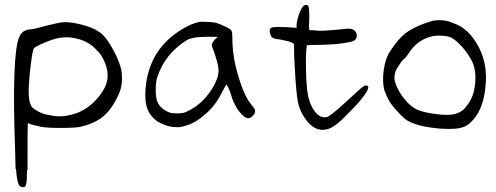

<svg xmlns="http://www.w3.org/2000/svg" viewBox="-20 -536 2068 800"><path d="M300.8 -375Q266.6 -383.8 232.4 -378.9Q208 -376 167 -358.9Q126 -341.8 121.1 -334Q116.2 -328.1 109.4 -275.9Q102.5 -223.6 100.6 -186.5Q95.7 -115.2 112.3 -90.8Q122.1 -80.1 145 -68.8Q168 -57.6 186.5 -56.6Q239.3 -42 306.6 -67.4Q352.5 -86.9 387.7 -128.4Q422.9 -169.9 427.7 -208Q431.6 -235.4 418.9 -270.5Q406.2 -305.7 383.8 -326.2Q352.5 -362.3 300.8 -375ZM92.8 171.9Q91.8 224.6 88.9 231.4Q85 251 63.5 240.2Q53.7 234.4 48.8 191.4Q47.9 182.6 46.9 168H44.9Q43.9 134.8 43 92.8Q28.3 -311.5 60.5 -382.8Q71.3 -408.2 99.6 -413.1Q118.2 -413.1 171.9 -428.7Q225.6 -441.4 233.4 -442.4Q263.7 -447.3 315.4 -434.6Q367.2 -421.9 392.6 -403.3Q418 -387.7 444.8 -340.8Q471.7 -293.9 482.4 -256.8Q488.3 -240.2 488.3 -205.1Q488.3 -179.7 478.5 -152.3Q453.1 -90.8 417 -57.1Q380.9 -23.4 319.3 -8.8Q301.8 -2.9 228.5 -2.9Q159.2 -2.9 134.8 -11.7Q127.9 -12.7 118.7 -15.1Q109.4 -17.6 104.5 -20Q99.6 -22.5 98.6 -22.5Q95.7 -23.4 95.7 -18.6Q94.7 -9.8 94.7 133.8V171.9Z M813.5 -445.3Q864.3 -445.3 881.8 -440.4Q892.6 -437.5 917.5 -425.8Q942.4 -414.1 943.4 -409.2Q948.2 -406.2 948.2 -375Q948.2 -320.3 960.9 -263.7Q990.2 -144.5 1025.4 -102.5Q1028.3 -98.6 1034.7 -90.3Q1041 -82 1042 -79.1Q1046.9 -61.5 1025.4 -46.9Q1008.8 -35.2 983.4 -63.5Q955.1 -93.8 938.5 -154.3Q925.8 -184.6 922.9 -183.6Q916 -172.9 908.2 -157.2Q876 -91.8 832 -57.6Q794.9 -24.4 760.7 -14.6Q736.3 -5.9 719.7 -5.9Q679.7 -5.9 644.5 -25.4Q630.9 -31.2 615.7 -47.9Q600.6 -64.5 595.7 -79.1Q582 -110.4 586.4 -166.5Q590.8 -222.7 610.4 -269.5Q631.8 -322.3 673.8 -364.3Q702.1 -392.6 741.7 -416Q781.2 -439.5 813.5 -445.3ZM874 -370.1 887.7 -382.8H844.7Q785.2 -382.8 760.7 -370.1Q666 -312.5 633.8 -210Q628.9 -190.4 628.9 -161.6Q628.9 -132.8 633.8 -117.2Q644.5 -86.9 676.8 -71.3Q690.4 -63.5 715.8 -63.5Q740.2 -63.5 753.9 -68.8Q767.6 -74.2 794.9 -91.8Q837.9 -123 866.7 -171.4Q895.5 -219.7 889.6 -252.9Q889.6 -262.7 879.9 -294.9Q870.1 -327.1 864.3 -339.8L862.3 -349.6Q862.3 -355.5 874 -370.1Z M1243.2 -509.8Q1252 -519.5 1263.7 -512.7Q1268.6 -507.8 1268.6 -460Q1265.6 -410.2 1270.5 -410.2Q1288.1 -410.2 1303.7 -408.2Q1327.1 -406.2 1413.1 -415Q1439.5 -418.9 1450.2 -413.1Q1459 -409.2 1463.9 -400.4Q1471.7 -381.8 1458 -368.2Q1446.3 -361.3 1423.8 -358.4Q1383.8 -350.6 1325.2 -349.6L1258.8 -347.7L1255.9 -325.2Q1253.9 -300.8 1254.9 -248Q1255.9 -195.3 1258.8 -172.9Q1262.7 -116.2 1286.6 -79.1Q1310.5 -42 1340.8 -47.9Q1354.5 -49.8 1425.8 -115.2Q1478.5 -165 1493.2 -175.3Q1507.8 -185.5 1513.7 -174.8Q1518.6 -167 1496.1 -136.2Q1473.6 -105.5 1430.7 -63.5Q1378.9 -7.8 1345.7 2Q1292 16.6 1252.9 -40Q1228.5 -73.2 1221.2 -111.3Q1213.9 -149.4 1208 -257.8Q1205.1 -302.7 1205.1 -347.7Q1205.1 -352.5 1202.1 -355Q1199.2 -357.4 1189.5 -361.3Q1185.5 -362.3 1183.6 -363.3Q1143.6 -373 1133.8 -373Q1127 -373 1118.2 -377.9Q1112.3 -378.9 1107.9 -389.6Q1103.5 -400.4 1103.5 -408.2Q1103.5 -418.9 1115.7 -421.9Q1127.9 -424.8 1173.8 -422.9L1215.8 -419.9V-429.7Q1215.8 -446.3 1224.6 -472.7Q1233.4 -499 1243.2 -509.8Z M1786.1 -450.2Q1834 -456.1 1866.2 -440.4Q1921.9 -423.8 1960.9 -363.3Q2016.6 -279.3 2002 -167Q1992.2 -84 1954.1 -40Q1931.6 -11.7 1902.3 -3.9Q1873 3.9 1815.4 0Q1710 -8.8 1668 -40Q1651.4 -53.7 1627.9 -80.6Q1604.5 -107.4 1597.7 -123Q1593.8 -128.9 1581.1 -161.1Q1572.3 -197.3 1579.1 -245.6Q1585.9 -293.9 1607.4 -325.2Q1638.7 -373 1668 -396.5Q1714.8 -430.7 1786.1 -450.2ZM1856.4 -380.9Q1846.7 -385.7 1819.8 -387.2Q1793 -388.7 1776.4 -383.8Q1716.8 -368.2 1682.6 -313.5Q1668 -292 1666 -292Q1662.1 -292 1650.9 -276.4Q1639.6 -260.7 1631.8 -248Q1618.2 -216.8 1627 -191.4Q1637.7 -157.2 1665.5 -123Q1693.4 -88.9 1720.7 -78.1Q1746.1 -67.4 1793.9 -61Q1841.8 -54.7 1869.1 -59.6Q1905.3 -67.4 1922.9 -92.8Q1960.9 -136.7 1960.9 -211.9Q1960.9 -259.8 1940.4 -292Q1925.8 -319.3 1900.4 -346.2Q1875 -373 1856.4 -380.9Z"/></svg>

Font: JasonHandwriting1
Style: Regular
Weight: 400
Version: Version 1.48.20